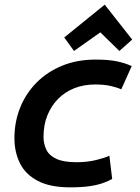

<svg xmlns="http://www.w3.org/2000/svg" viewBox="-20 -793 600 825"><path d="M281 12Q195 12 142 -16Q89 -44 65.5 -92Q42 -140 42 -199Q42 -270 67 -331.5Q92 -393 138 -439Q184 -485 248 -511Q312 -537 391 -537Q446 -537 482 -529.5Q518 -522 546 -509L501 -409Q484 -417 456 -423.5Q428 -430 389 -430Q340 -430 299.5 -414Q259 -398 229.5 -368Q200 -338 183.5 -297Q167 -256 167 -205Q167 -175 179 -150Q191 -125 222 -110.5Q253 -96 309 -96Q355 -96 393.5 -105.5Q432 -115 450 -124L462 -24Q446 -15 422.5 -6.5Q399 2 365 7Q331 12 281 12ZM298 -574 256 -632 430 -773 548 -623 493 -574 411 -654Z"/></svg>

Font: Ubuntu Sans Mono SemiBold
Style: Italic
Weight: 600
Italic angle: -13.5°
Monospace: yes
Designer: Dalton Maag Ltd
Foundry: Dalton Maag Ltd
Version: Version 1.006